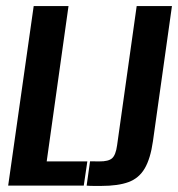

<svg xmlns="http://www.w3.org/2000/svg" viewBox="-20 -611 586 632"><path d="M6.9 0 90.9 -591H205.5L133.7 -79.7H267.5L255.7 0ZM312.9 1Q304.5 1 289.2 1Q273.9 1 265.2 0L276.4 -80L307 -79.7Q337 -79.4 349 -90.1Q361.1 -100.9 365.4 -132.5L429.9 -591H546L483.4 -146Q475.3 -89 456.4 -56.7Q437.5 -24.4 403.2 -11.7Q368.9 1 312.9 1Z"/></svg>

Font: Alumni Sans SC Thin
Style: Italic
Weight: 100
Italic angle: -8°
Designer: Robert E. Leuschke
Foundry: Robert E. Leuschke
Version: Version 1.016